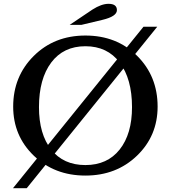

<svg xmlns="http://www.w3.org/2000/svg" viewBox="-20 -910 893 1005"><path d="M427 -724Q591 -724 698 -617.5Q805 -511 805 -352Q805 -199 697 -95Q589 9 427 9Q265 9 157 -95Q49 -199 49 -352Q49 -510 156.5 -617Q264 -724 427 -724ZM671 -349Q671 -497 606.5 -582.5Q542 -668 427 -668Q312 -668 248 -582.5Q184 -497 184 -349Q184 -208 248 -127Q312 -46 427 -46Q542 -46 606.5 -127.5Q671 -209 671 -349ZM803 -770 120 75H48L731 -770ZM407 -780H345L464 -860Q511 -890 548 -890Q592 -890 592 -857Q592 -824 516 -806Z"/></svg>

Font: Kolar Light
Style: Regular
Weight: 300
Designer: Ramakrishna Saiteja (Kannada); Shiva Nallaperumal (Latin)
Foundry: Indian Type Foundry
Version: Version 1.001;PS 1.0;hotconv 1.0.88;makeotf.lib2.5.647800